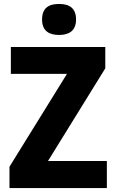

<svg xmlns="http://www.w3.org/2000/svg" viewBox="-20 -952 586 972"><path d="M279 -932C227 -932 193 -912 193 -853C193 -796 228 -775 279 -775C329 -775 365 -796 365 -853C365 -912 330 -932 279 -932ZM521 0V-137H223L513 -606V-714H35V-578H319L28 -108V0Z"/></svg>

Font: Noto Sans Lao SemiCondensed ExtraBold
Style: Regular
Weight: 800
Width: 4
Designer: Monotype Design Team
Foundry: Monotype Imaging Inc.
Version: Version 2.003